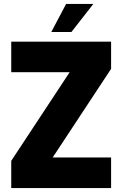

<svg xmlns="http://www.w3.org/2000/svg" viewBox="-20 -953 619 973"><path d="M37 -138 333 -587H37V-742H543V-604L247 -155H543V0H37ZM315 -933H453L342 -791H240Z"/></svg>

Font: Exo ExtraBold
Style: Regular
Weight: 800
Designer: Natanael Gama
Foundry: Natanael Gama
Version: Version 1.500